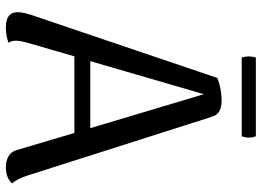

<svg xmlns="http://www.w3.org/2000/svg" viewBox="-136 -724 872 639"><g transform="rotate(90 299.5 -405.0)"><path d="M434 -774C440 -790 440 -805 434 -821H172C167 -805 167 -790 172 -774ZM565 -60 369 -675C362 -700 340 -707 316 -707C291 -707 266 -703 240 -693L32 -79C26 -61 21 -42 21 -29C21 -1 38 11 73 11C95 11 109 7 123 2C118 -4 116 -12 116 -23C116 -34 119 -46 122 -58L168 -217H423L480 -25C486 -1 509 11 537 11C566 11 581 1 591 -10C579 -23 570 -44 565 -60ZM184 -270 294 -648 407 -270Z"/></g></svg>

Font: Arima Koshi Medium
Style: Regular
Weight: 500
Designer: Joana Correia and Natanael Gama
Foundry: NDISCOVER
Version: Version 1.019;PS 001.019;hotconv 1.0.88;makeotf.lib2.5.64775